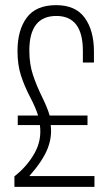

<svg xmlns="http://www.w3.org/2000/svg" viewBox="-20 -726 426 746"><path d="M198 -706Q274 -706 309.5 -656.5Q345 -607 345 -526V-483H302V-528Q302 -664 199 -664Q94 -664 94 -530Q94 -477 108 -435Q122 -393 143 -350.5Q164 -308 173 -277H320V-240H177Q183 -194 164.5 -147.5Q146 -101 94 -42H347V0H36V-41Q84 -78 113.5 -129.5Q143 -181 135 -240H49V-277H128Q119 -307 97 -349Q75 -391 61.5 -432.5Q48 -474 48 -528Q48 -609 84 -657.5Q120 -706 198 -706Z"/></svg>

Font: Bebas Neue Book
Style: Regular
Weight: 300
Designer: Ryoichi Tsunekawa
Foundry: Ryoichi Tsunekawa
Version: Version 1.003;PS 001.003;hotconv 1.0.88;makeotf.lib2.5.64775